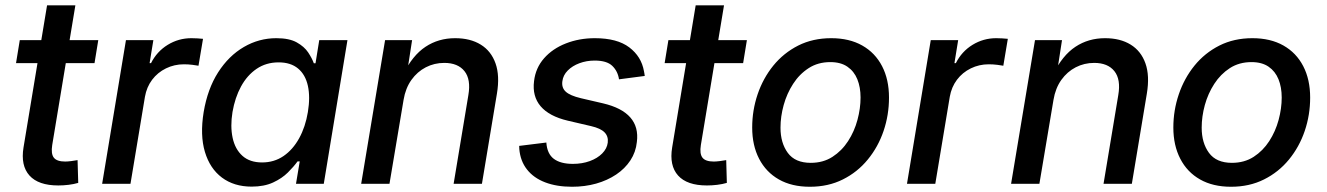

<svg xmlns="http://www.w3.org/2000/svg" viewBox="-20 -694 5009 725"><path d="M351.1 -542.5 336.9 -455.6H40.5L54.7 -542.5ZM157.7 -673.8H264.6L177.2 -146.5Q171.9 -113.3 183.3 -98.6Q194.8 -84 226.1 -84Q234.9 -84 248.8 -85.7Q262.7 -87.4 272.9 -89.4L275.4 -3.4Q258.8 1.5 239 3.9Q219.2 6.3 200.2 6.3Q125 6.3 91.3 -31.2Q57.6 -68.8 68.8 -137.2Z M365.7 0 455.6 -542.5H559.1L544.9 -455.6H550.3Q572.3 -499.5 613.3 -524.7Q654.3 -549.8 702.6 -549.8Q712.9 -549.8 725.6 -549.1Q738.3 -548.3 746.6 -547.4L729.5 -445.8Q722.7 -447.3 706.8 -449.2Q690.9 -451.2 674.3 -451.2Q638.2 -451.2 606.7 -435.8Q575.2 -420.4 554.4 -392.8Q533.7 -365.2 527.3 -328.6L472.7 0Z M930.2 10.7Q863.8 10.7 818.1 -23.4Q772.5 -57.6 753.7 -120.6Q734.9 -183.6 749 -270.5Q763.7 -358.4 803.7 -420.9Q843.8 -483.4 900.9 -516.6Q958 -549.8 1023.4 -549.8Q1072.3 -549.8 1100.6 -533.9Q1128.9 -518.1 1143.6 -496.1Q1158.2 -474.1 1165 -455.1H1171.4L1185.5 -542.5H1292L1202.6 0H1097.7L1111.8 -84.5H1103.5Q1089.4 -64.9 1067.1 -42.7Q1044.9 -20.5 1011.2 -4.9Q977.5 10.7 930.2 10.7ZM969.7 -80.6Q1015.1 -80.6 1050.5 -104.7Q1085.9 -128.9 1109.6 -171.9Q1133.3 -214.8 1142.6 -271Q1151.9 -327.6 1142.6 -369.9Q1133.3 -412.1 1105.5 -435.3Q1077.6 -458.5 1032.2 -458.5Q984.9 -458.5 949 -434.1Q913.1 -409.7 890.1 -367.4Q867.2 -325.2 857.9 -271Q849.1 -216.8 858.4 -173.6Q867.7 -130.4 895.5 -105.5Q923.3 -80.6 969.7 -80.6Z M1503.9 -316.9 1450.7 0H1343.8L1434.1 -542.5H1536.1L1515.6 -409.7L1502.4 -413.1Q1537.6 -484.9 1586.7 -517.3Q1635.7 -549.8 1698.7 -549.8Q1755.9 -549.8 1795.2 -525.6Q1834.5 -501.5 1851.1 -454.8Q1867.7 -408.2 1856.4 -340.3L1799.8 0H1692.9L1748.5 -334.5Q1758.8 -394 1733.9 -425.3Q1709 -456.5 1657.7 -456.5Q1620.1 -456.5 1587.9 -439.9Q1555.7 -423.3 1533.4 -392.1Q1511.2 -360.8 1503.9 -316.9Z M2140.1 11.2Q2082 11.2 2038.6 -5.4Q1995.1 -22 1970 -54Q1944.8 -85.9 1940.9 -131.3Q1940.9 -134.3 1940.7 -137.2Q1940.4 -140.1 1940.4 -143.1L2043 -155.8Q2045.9 -113.3 2071.3 -94.2Q2096.7 -75.2 2143.1 -75.2Q2178.2 -75.2 2207 -85.7Q2235.8 -96.2 2253.9 -114.5Q2272 -132.8 2274.9 -155.3Q2277.8 -178.7 2262.9 -194.1Q2248 -209.5 2211.9 -217.8L2124 -238.3Q2053.7 -254.9 2021.5 -292.7Q1989.3 -330.6 1996.6 -387.7Q2002.4 -437.5 2034.4 -473.9Q2066.4 -510.3 2116.7 -530Q2167 -549.8 2226.1 -549.8Q2310.5 -549.8 2356.2 -515.1Q2401.9 -480.5 2411.6 -425.3Q2412.6 -420.9 2413.3 -416.3Q2414.1 -411.6 2414.6 -407.2L2317.4 -394.5Q2313 -424.8 2292.2 -445.1Q2271.5 -465.3 2225.6 -465.3Q2194.8 -465.3 2168 -455.3Q2141.1 -445.3 2123.8 -427.7Q2106.4 -410.2 2103.5 -387.2Q2100.1 -362.8 2116.2 -347.9Q2132.3 -333 2173.3 -323.2L2257.3 -303.7Q2328.1 -287.1 2360.1 -250.5Q2392.1 -213.9 2384.8 -157.7Q2380.9 -119.6 2360.4 -88.4Q2339.8 -57.1 2306.6 -34.9Q2273.4 -12.7 2231 -0.7Q2188.5 11.2 2140.1 11.2Z M2800.3 -542.5 2786.1 -455.6H2489.7L2503.9 -542.5ZM2606.9 -673.8H2713.9L2626.5 -146.5Q2621.1 -113.3 2632.6 -98.6Q2644 -84 2675.3 -84Q2684.1 -84 2698 -85.7Q2711.9 -87.4 2722.2 -89.4L2724.6 -3.4Q2708 1.5 2688.2 3.9Q2668.5 6.3 2649.4 6.3Q2574.2 6.3 2540.5 -31.2Q2506.8 -68.8 2518.1 -137.2Z M3038.1 11.2Q2969.7 11.2 2921.1 -16.4Q2872.6 -43.9 2846.4 -94.5Q2820.3 -145 2820.3 -212.4Q2820.3 -277.3 2840.8 -337.9Q2861.3 -398.4 2900.1 -446.3Q2939 -494.1 2994.1 -522Q3049.3 -549.8 3118.7 -549.8Q3187 -549.8 3235.8 -522.2Q3284.7 -494.6 3310.8 -444.1Q3336.9 -393.6 3336.9 -325.7Q3336.9 -259.8 3316.4 -199.5Q3295.9 -139.2 3256.8 -91.6Q3217.8 -43.9 3162.6 -16.4Q3107.4 11.2 3038.1 11.2ZM3041.5 -79.1Q3088.4 -79.1 3123.5 -101.8Q3158.7 -124.5 3182.4 -161.1Q3206.1 -197.8 3217.8 -241.2Q3229.5 -284.7 3229.5 -325.7Q3229.5 -364.7 3217.3 -394.8Q3205.1 -424.8 3179.9 -442.1Q3154.8 -459.5 3115.2 -459.5Q3068.8 -459.5 3033.7 -436.8Q2998.5 -414.1 2974.9 -377.4Q2951.2 -340.8 2939.2 -297.4Q2927.2 -253.9 2927.2 -211.9Q2927.2 -154.3 2954.8 -116.7Q2982.4 -79.1 3041.5 -79.1Z M3404.8 0 3494.6 -542.5H3598.1L3584 -455.6H3589.4Q3611.3 -499.5 3652.3 -524.7Q3693.4 -549.8 3741.7 -549.8Q3752 -549.8 3764.6 -549.1Q3777.3 -548.3 3785.6 -547.4L3768.6 -445.8Q3761.7 -447.3 3745.8 -449.2Q3730 -451.2 3713.4 -451.2Q3677.2 -451.2 3645.8 -435.8Q3614.3 -420.4 3593.5 -392.8Q3572.8 -365.2 3566.4 -328.6L3511.7 0Z M3958 -316.9 3904.8 0H3797.9L3888.2 -542.5H3990.2L3969.7 -409.7L3956.5 -413.1Q3991.7 -484.9 4040.8 -517.3Q4089.8 -549.8 4152.8 -549.8Q4210 -549.8 4249.3 -525.6Q4288.6 -501.5 4305.2 -454.8Q4321.8 -408.2 4310.5 -340.3L4253.9 0H4147L4202.6 -334.5Q4212.9 -394 4188 -425.3Q4163.1 -456.5 4111.8 -456.5Q4074.2 -456.5 4042 -439.9Q4009.8 -423.3 3987.5 -392.1Q3965.3 -360.8 3958 -316.9Z M4628.4 11.2Q4560.1 11.2 4511.5 -16.4Q4462.9 -43.9 4436.8 -94.5Q4410.6 -145 4410.6 -212.4Q4410.6 -277.3 4431.2 -337.9Q4451.7 -398.4 4490.5 -446.3Q4529.3 -494.1 4584.5 -522Q4639.6 -549.8 4709 -549.8Q4777.3 -549.8 4826.2 -522.2Q4875 -494.6 4901.1 -444.1Q4927.2 -393.6 4927.2 -325.7Q4927.2 -259.8 4906.7 -199.5Q4886.2 -139.2 4847.2 -91.6Q4808.1 -43.9 4752.9 -16.4Q4697.8 11.2 4628.4 11.2ZM4631.8 -79.1Q4678.7 -79.1 4713.9 -101.8Q4749 -124.5 4772.7 -161.1Q4796.4 -197.8 4808.1 -241.2Q4819.8 -284.7 4819.8 -325.7Q4819.8 -364.7 4807.6 -394.8Q4795.4 -424.8 4770.3 -442.1Q4745.1 -459.5 4705.6 -459.5Q4659.2 -459.5 4624 -436.8Q4588.9 -414.1 4565.2 -377.4Q4541.5 -340.8 4529.5 -297.4Q4517.6 -253.9 4517.6 -211.9Q4517.6 -154.3 4545.2 -116.7Q4572.8 -79.1 4631.8 -79.1Z"/></svg>

Font: Inter 16pt Medium
Style: Italic
Weight: 500
Italic angle: -9.3988°
Version: Version 4.001;git-66647c0bb